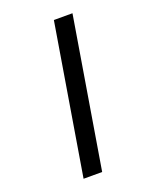

<svg xmlns="http://www.w3.org/2000/svg" viewBox="-173 -922 945 1164"><g transform="rotate(-20 300.0 -340.0)"><path d="M160 143 320 -823H440L280 143Z"/></g></svg>

Font: Iosevka Slab Extended Oblique
Style: Bold
Weight: 700
Width: 7
Italic angle: -9°
Monospace: yes
Designer: Belleve Invis
Foundry: Belleve Invis
Version: Version 11.1.1; ttfautohint (v1.8.3)